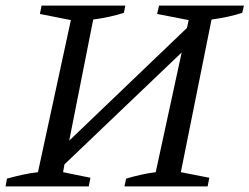

<svg xmlns="http://www.w3.org/2000/svg" viewBox="-31 -668 894 688"><path d="M-11 0 -6 -28Q23 -36 50.5 -42Q78 -48 105 -51L223 -596L112 -618L118 -648H418L413 -622Q388 -614 360.5 -608Q333 -602 303 -598L217 -164L639 -568L645 -596L532 -618L539 -648H843L837 -622Q812 -614 784.5 -608Q757 -602 727 -598L617 -51L719 -31L713 0H415L421 -28Q448 -36 475 -42Q502 -48 527 -51L620 -480L200 -79L195 -51L293 -31L287 0Z"/></svg>

Font: Piazzolla
Style: Italic
Weight: 400
Italic angle: -11.3°
Designer: Juan Pablo del Peral
Foundry: Huerta Tipografica
Version: Version 1.330